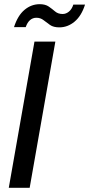

<svg xmlns="http://www.w3.org/2000/svg" viewBox="-20 -899 427 919"><path d="M22 0 145 -700H245L122 0ZM47 -769Q65 -825 97.5 -852Q130 -879 170 -879Q197 -879 213.5 -867.5Q230 -856 244 -844Q258 -832 280 -832Q296 -832 310 -843.5Q324 -855 331 -877H387Q370 -823 337 -795.5Q304 -768 264 -768Q236 -768 219.5 -779.5Q203 -791 188.5 -802.5Q174 -814 154 -814Q137 -814 124 -803Q111 -792 103 -769Z"/></svg>

Font: DM Sans 28pt Medium
Style: Italic
Weight: 500
Italic angle: -10°
Version: Version 4.004;gftools[0.9.30]